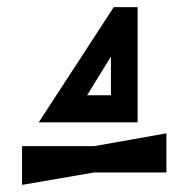

<svg xmlns="http://www.w3.org/2000/svg" viewBox="-20 -914 534 540"><path d="M300 -894 89 -570H367V-894ZM292 -755V-646H225ZM448 -539 245 -503H42V-394L245 -429H448Z"/></svg>

Font: BackOut Medium
Style: Regular
Weight: 500
Designer: Frank Adebiaye
Foundry: Velvetyne Type Foundry
Version: Version 2.000;hotconv 1.0.109;makeotfexe 2.5.65596